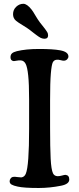

<svg xmlns="http://www.w3.org/2000/svg" viewBox="-20 -963 407 992"><path d="M134.8 -807.6Q121.1 -818.4 96.9 -832.8Q72.8 -847.2 62.5 -856Q47.4 -868.7 47.4 -889.6Q47.4 -912.6 63.7 -928Q80.1 -943.4 100.6 -943.4Q119.6 -943.4 143.1 -913.6Q149.9 -905.3 161.9 -884.5Q173.8 -863.8 186.5 -846.7Q191.9 -839.8 200.7 -828.9Q209.5 -817.9 212.9 -813.2Q216.3 -808.6 220.9 -801.8Q225.6 -794.9 227.1 -790Q228.5 -785.2 228.5 -780.3Q228.5 -762.7 209 -762.7Q204.1 -762.7 199.2 -764.2Q194.3 -765.6 190.4 -767.3Q186.5 -769 179.4 -773.9Q172.4 -778.8 168 -782Q163.6 -785.2 152.6 -793.7Q141.6 -802.2 134.8 -807.6ZM130.4 -296.9V-448.7Q130.4 -529.3 125.7 -573.2Q121.1 -617.2 112.3 -633.5Q103.5 -649.9 87.9 -650.9Q78.1 -651.9 65.7 -649.4Q53.2 -647 49.8 -647.5Q34.2 -649.9 34.2 -667Q34.2 -680.2 42 -687.3Q49.8 -694.3 67.4 -698.7Q113.8 -710 182.1 -710Q253.9 -710 290.5 -703.1Q333.5 -695.3 333.5 -670.9Q333.5 -663.6 327.1 -656.7Q320.8 -649.9 310.5 -649.4Q304.7 -648.9 293.7 -652.1Q282.7 -655.3 272.9 -654.3Q259.3 -653.3 252.9 -641.1Q246.6 -628.9 242.7 -583.3Q238.8 -537.6 238.8 -444.8V-303.7Q238.8 -200.2 241.7 -143.6Q244.6 -86.9 253.9 -67.4Q260.3 -54.2 275.9 -52.7Q287.1 -52.2 299.8 -55.9Q312.5 -59.6 318.4 -59.6Q337.9 -57.6 337.9 -35.6Q337.9 -11.7 295.4 -3.4Q236.8 8.3 180.2 8.3Q103 8.3 71.3 1Q50.3 -3.4 40 -9.3Q29.8 -15.1 29.8 -26.9Q29.8 -34.7 35.4 -41.7Q41 -48.8 50.3 -49.3Q56.2 -50.3 68.8 -48.3Q81.5 -46.4 89.8 -46.4Q106.4 -48.3 113.3 -65.4Q130.4 -106 130.4 -296.9Z"/></svg>

Font: Cooper* Medium
Style: Regular
Weight: 500
Designer: Owen Earl
Foundry: indestructible type*
Version: Version 0.001